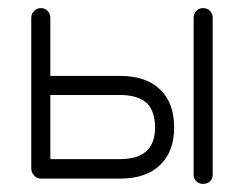

<svg xmlns="http://www.w3.org/2000/svg" viewBox="-20 -440 601 473"><path d="M81 0Q71 0 64 -7.5Q57 -15 57 -25V-396Q57 -406 64 -413Q71 -420 81 -420Q91 -420 97.5 -413Q104 -406 104 -396V-253H276Q341 -253 376 -218Q409 -185 409 -126Q409 -68 376 -35Q341 0 276 0ZM104 -48H276Q362 -48 362 -126Q362 -164 343 -185Q320 -206 276 -206H104ZM480 13Q470 13 463.5 6.5Q457 0 457 -10V-396Q457 -406 463.5 -413Q470 -420 480 -420Q491 -420 497.5 -413Q504 -406 504 -396V-10Q504 0 497.5 6.5Q491 13 480 13Z"/></svg>

Font: Zen Kurenaido
Style: ARC
Weight: 400
Designer: Yoshimichi Ohira
Foundry: Positype
Version: Version 1.001